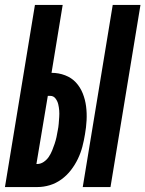

<svg xmlns="http://www.w3.org/2000/svg" viewBox="-39 -755 587 775"><path d="M295 0 416 -735H528L407 0ZM-19 0 102 -735H214L169 -461Q198 -461 224 -451Q250 -441 267.5 -422Q285 -403 295 -378Q305 -353 308.5 -325.5Q312 -298 310.5 -269.5Q309 -241 304 -213Q300 -188 293.5 -163Q287 -138 275.5 -114Q264 -90 247.5 -68.5Q231 -47 209 -31Q187 -15 162 -7.5Q137 0 112 0ZM108 -93H111Q125 -93 137.5 -101.5Q150 -110 158 -122Q166 -134 171.5 -147.5Q177 -161 181.5 -174.5Q186 -188 189 -201.5Q192 -215 194 -228Q197 -242 198 -255.5Q199 -269 200 -282.5Q201 -296 200 -309Q199 -322 196 -334.5Q193 -347 185 -357.5Q177 -368 164 -368H154Z"/></svg>

Font: Iosevka Curly Heavy
Style: Italic
Weight: 900
Italic angle: -9°
Monospace: yes
Designer: Belleve Invis
Foundry: Belleve Invis
Version: Version 22.1.2; ttfautohint (v1.8.4)